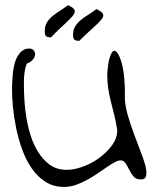

<svg xmlns="http://www.w3.org/2000/svg" viewBox="-20 -735 611 756"><path d="M27.3 -380.9Q27.3 -389.6 27.8 -404.8Q28.3 -419.9 29.8 -438Q31.2 -456.1 35.2 -475.1Q39.1 -494.1 46.9 -509.3Q54.7 -524.4 66.4 -534.2Q78.1 -543.9 94.7 -543.9Q105.5 -543.9 111.3 -538.1Q117.2 -532.2 118.2 -523.9Q119.1 -515.6 113.3 -505.9Q107.4 -496.1 94.7 -488.3Q85.9 -488.3 82 -475.1Q78.1 -461.9 76.2 -446.3Q74.2 -430.7 74.2 -416Q74.2 -401.4 74.2 -398.4Q74.2 -373 76.2 -339.8Q78.1 -306.6 84 -271Q89.8 -235.4 101.1 -200.2Q112.3 -165 130.4 -136.2Q148.4 -107.4 173.8 -87.9Q199.2 -68.4 235.4 -66.4Q262.7 -64.5 298.8 -76.2Q335 -87.9 366.2 -109.9Q397.5 -131.8 419.4 -160.6Q441.4 -189.5 441.4 -220.7V-224.6Q434.6 -265.6 427.2 -293Q419.9 -320.3 414.6 -342.8Q409.2 -365.2 405.8 -388.7Q402.3 -412.1 402.3 -443.4Q405.3 -488.3 412.6 -510.3Q419.9 -532.2 427.7 -534.7Q435.5 -537.1 444.3 -523.4Q453.1 -509.8 460 -483.9Q466.8 -458 469.7 -422.4Q472.7 -386.7 471.7 -346.7Q472.7 -317.4 482.9 -282.2Q493.2 -247.1 505.9 -211.9Q518.6 -176.8 531.7 -143.6Q544.9 -110.4 551.8 -85.4Q558.6 -60.5 555.7 -44.4Q552.7 -28.3 535.2 -28.3Q515.6 -28.3 505.9 -40Q496.1 -51.8 489.3 -65.9Q482.4 -80.1 474.6 -91.8Q466.8 -103.5 455.1 -103.5Q445.3 -103.5 431.6 -96.2Q418 -88.9 400.9 -77.1Q383.8 -65.4 363.8 -51.8Q343.8 -38.1 322.3 -26.4Q300.8 -14.6 278.3 -6.8Q255.9 1 232.4 1Q190.4 1 159.2 -19Q127.9 -39.1 105.5 -71.3Q83 -103.5 67.9 -145Q52.7 -186.5 43.9 -229Q35.2 -271.5 31.2 -311Q27.3 -350.6 27.3 -380.9ZM156.2 -612.3Q156.2 -632.8 165 -647Q173.8 -661.1 187 -671.9Q200.2 -682.6 215.8 -692.4Q232.4 -703.1 248 -714.8Q269.5 -705.1 273.4 -695.8Q277.3 -686.5 267.1 -673.3Q256.8 -660.2 234.9 -640.6Q212.9 -621.1 180.7 -587.9Q166 -587.9 161.1 -592.8Q156.2 -597.7 156.2 -612.3ZM267.6 -597.7Q267.6 -618.2 276.4 -631.8Q285.2 -645.5 298.8 -656.7Q312.5 -668 328.6 -677.7Q344.7 -687.5 359.4 -699.2Q380.9 -689.5 385.3 -680.2Q389.6 -670.9 379.4 -658.2Q369.1 -645.5 346.7 -625.5Q324.2 -605.5 292 -574.2Q278.3 -574.2 272.9 -579.1Q267.6 -584 267.6 -597.7Z"/></svg>

Font: Indie Flower
Style: Regular
Weight: 400
Designer: Kimberly Geswein
Foundry: Kimberly Geswein
Version: Version 1.001 2010